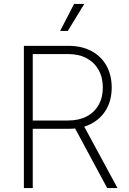

<svg xmlns="http://www.w3.org/2000/svg" viewBox="-20 -962 662 982"><path d="M102.1 0V-727.5H330.1Q398.4 -727.5 448.2 -700.7Q498 -673.8 524.7 -625.7Q551.3 -577.6 551.3 -514.2Q551.3 -451.2 524.4 -403.8Q497.6 -356.4 448 -329.8Q398.4 -303.2 330.1 -303.2H127V-345.7H328.6Q383.8 -345.7 423.3 -366.5Q462.9 -387.2 484.4 -425.3Q505.9 -463.4 505.9 -514.2Q505.9 -565.9 484.4 -604.2Q462.9 -642.6 423.3 -664.1Q383.8 -685.5 328.6 -685.5H147.5V0ZM528.3 0 350.6 -330.1H402.3L581.1 0ZM287.6 -803.7 358.9 -941.9H411.1L326.7 -803.7Z"/></svg>

Font: Inter 16pt ExtraLight
Style: Regular
Weight: 250
Version: Version 4.001;git-66647c0bb